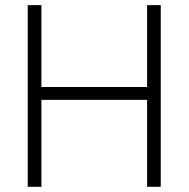

<svg xmlns="http://www.w3.org/2000/svg" viewBox="-20 -720 727 740"><path d="M546.9 -700.2Q560.5 -700.2 599.6 -700.2Q599.6 -525.4 599.6 0Q586.9 0 546.9 0Q546.9 -84 546.9 -335Q445.3 -335 139.6 -335Q139.6 -251 139.6 0Q127 0 86.9 0Q86.9 -174.8 86.9 -700.2Q100.6 -700.2 139.6 -700.2Q139.6 -621.1 139.6 -384.8Q242.2 -384.8 546.9 -384.8Q546.9 -463.9 546.9 -700.2Z"/></svg>

Font: LeFont
Style: ExtraLight
Weight: 200
Designer: Leryon MEDIA
Version: Version 1.0